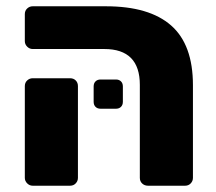

<svg xmlns="http://www.w3.org/2000/svg" viewBox="-20 -591 688 611"><path d="M425 -25V-321Q425 -435 312 -435H84Q74 -435 66.5 -442.5Q59 -450 59 -460V-546Q59 -557 66.5 -564Q74 -571 84 -571H317Q455 -571 524.5 -510Q594 -449 594 -320V-25Q594 -15 587 -7.5Q580 0 569 0H451Q440 0 432.5 -7Q425 -14 425 -25ZM59 -25V-317Q59 -328 66.5 -335Q74 -342 84 -342H203Q214 -342 221 -335Q228 -328 228 -317V-25Q228 -15 221 -7.5Q214 0 203 0H84Q74 0 66.5 -7.5Q59 -15 59 -25ZM278 -267V-316Q278 -326 284 -332Q290 -338 300 -338H349Q359 -338 365 -332Q371 -326 371 -316V-267Q371 -257 365 -251Q359 -245 349 -245H300Q290 -245 284 -251Q278 -257 278 -267Z"/></svg>

Font: Rubik
Style: Regular
Weight: 700
Designer: Hubert & Fischer
Foundry: Hubert & Fischer
Version: Version 1.100